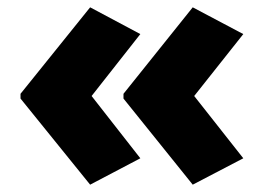

<svg xmlns="http://www.w3.org/2000/svg" viewBox="-20 -543 721 524"><path d="M36 -287 226 -523 363 -450 230 -281 363 -111 226 -39 36 -274ZM317 -287 506 -523 644 -450 510 -281 644 -111 506 -39 317 -274Z"/></svg>

Font: Noto Sans Symbols Black
Style: Regular
Weight: 900
Version: Version 2.002